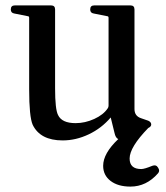

<svg xmlns="http://www.w3.org/2000/svg" viewBox="-20 -510 614 711"><path d="M566 112Q573 123 565 132Q522 181 463 181Q417 181 389.5 160Q362 139 362 104Q362 58 418 5Q408 1 404 -18L390 -75Q356 -35 308.5 -12.5Q261 10 212 10Q129 10 101 -48Q88 -78 88 -179V-444Q88 -450 83 -450L33 -460Q20 -462 20 -475Q20 -490 35 -490H169Q184 -490 184 -475V-183Q184 -105 195 -84Q209 -54 260 -54Q295 -54 329 -69.5Q363 -85 379 -109Q382 -113 382 -119V-444Q382 -450 377 -450L327 -460Q314 -462 314 -475Q314 -490 329 -490H463Q478 -490 478 -475V-106Q478 -80 503 -72L529 -63Q540 -58 540 -49Q540 -41 529 -36Q460 35 460 77Q460 116 503 116Q515 116 544 104Q558 99 564 109Z"/></svg>

Font: Caslon OS
Style: Regular
Weight: 400
Designer: Alfredo Marco Pradil
Foundry: Hanken Design Co.
Version: Version 1.000;PS 001.000;hotconv 1.0.88;makeotf.lib2.5.64775